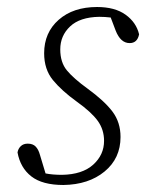

<svg xmlns="http://www.w3.org/2000/svg" viewBox="-20 -515 417 548"><path d="M161 13Q101 13 69.5 -11.5Q38 -36 30 -80Q32 -91 39.5 -98Q47 -105 59 -105Q74 -105 82 -96.5Q90 -88 94 -73L110 -20Q130 -16 157 -16Q215 -17 246 -45Q277 -73 277 -113Q277 -145 259 -170Q241 -195 199 -225Q156 -256 131 -286.5Q106 -317 106 -363Q106 -422 147.5 -458.5Q189 -495 257 -495Q308 -495 338.5 -473Q369 -451 377 -417Q372 -392 350 -392Q324 -392 310 -428L296 -465Q288 -466 279.5 -466.5Q271 -467 263 -467Q208 -466 180 -439.5Q152 -413 152 -374Q152 -337 171 -314Q190 -291 230 -262Q278 -227 301 -196.5Q324 -166 324 -124Q324 -63 278.5 -25.5Q233 12 161 13Z"/></svg>

Font: Source Serif 4 SmText Light
Style: Italic
Weight: 300
Italic angle: -12°
Designer: Frank Grießhammer
Foundry: Adobe
Version: Version 4.005;hotconv 1.1.0;makeotfexe 2.6.0